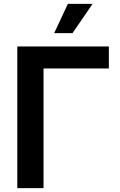

<svg xmlns="http://www.w3.org/2000/svg" viewBox="-20 -966 615 986"><path d="M539.1 -727.5V-614.3H203.6V0H68.8V-727.5ZM258.3 -795.9 328.6 -946.3H455.6L352.5 -795.9Z"/></svg>

Font: V-Inter
Style: SemiBold-600
Weight: 600
Designer: Rasmus Andersson
Foundry: rsms
Version: Version 4.000;git-4146feb